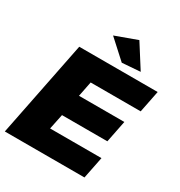

<svg xmlns="http://www.w3.org/2000/svg" viewBox="-211 -1073 1140 1217"><g transform="rotate(30 359.0 -464.0)"><path d="M453 -928 561 -758 428 -748 294 -870ZM686 -541H320L298 -431H630L598 -271H266L243 -160H619L587 0H4L144 -701H718Z"/></g></svg>

Font: TypoPRO Montserrat
Style: Italic
Weight: 800
Italic angle: -11.3°
Designer: Julieta Ulanovsky
Foundry: Julieta Ulanovsky
Version: Version 6.001